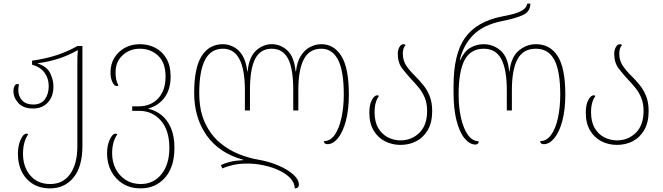

<svg xmlns="http://www.w3.org/2000/svg" viewBox="-20 -790 3660 1060"><path d="M256 250Q176 250 127.5 197.5Q79 145 79 59Q79 14 94 -19Q109 -52 126 -52Q131 -52 136 -49Q107 -8 107 59Q107 132 147.5 179Q188 226 257 226Q328 226 367.5 170.5Q407 115 407 17V-446Q407 -462 407.5 -478.5Q408 -495 410 -512H407Q360 -485 305.5 -467Q251 -449 189 -441V-439Q239 -423 257 -386Q275 -349 275 -313Q275 -257 244 -224Q213 -191 163 -191Q108 -191 81 -221.5Q54 -252 54 -288Q54 -302 59.5 -314Q65 -326 76 -326Q80 -326 85 -324Q81 -308 81 -294Q81 -258 102.5 -235.5Q124 -213 163 -213Q207 -213 228 -242Q249 -271 249 -315Q249 -357 226 -388.5Q203 -420 157 -433V-455Q302 -475 407 -536H435V16Q435 130 386 190Q337 250 256 250Z M757 250Q701 250 659.5 225Q618 200 594.5 156Q571 112 571 56Q571 13 586 -19.5Q601 -52 618 -52Q623 -52 628 -49Q599 -8 599 56Q599 104 618.5 142Q638 180 673.5 203Q709 226 757 226Q828 226 871.5 171.5Q915 117 915 27Q915 -72 867.5 -125Q820 -178 749 -178H710V-203H746Q812 -203 853 -246.5Q894 -290 894 -367Q894 -444 853 -482.5Q812 -521 752 -521Q696 -521 657 -485Q618 -449 618 -391Q618 -368 621.5 -352Q625 -336 634 -318Q629 -315 624 -315Q611 -315 600.5 -337Q590 -359 590 -390Q590 -436 611.5 -471Q633 -506 669.5 -526Q706 -546 752 -546Q799 -546 837.5 -526Q876 -506 899 -466.5Q922 -427 922 -368Q922 -298 889.5 -253Q857 -208 800 -191V-189Q838 -181 870.5 -155.5Q903 -130 923 -85Q943 -40 943 26Q943 133 890.5 191.5Q838 250 757 250Z M1755 -546Q1824 -546 1865 -480Q1906 -414 1906 -268Q1906 -184 1889.5 -122.5Q1873 -61 1846 -27.5Q1819 6 1788 6Q1769 6 1768 -11Q1804 -11 1828 -45.5Q1852 -80 1865 -139Q1878 -198 1878 -268Q1878 -398 1846.5 -459.5Q1815 -521 1754 -521Q1688 -521 1657.5 -463Q1627 -405 1627 -292V-180H1599V-292Q1599 -412 1570 -466.5Q1541 -521 1480 -521Q1418 -521 1389 -465.5Q1360 -410 1360 -292V-180H1332V-292Q1332 -521 1211 -521Q1144 -521 1112 -459.5Q1080 -398 1080 -277Q1080 -180 1111.5 -112.5Q1143 -45 1193 -3Q1243 39 1300.5 61.5Q1358 84 1409 92Q1466 102 1516.5 123.5Q1567 145 1598.5 173Q1630 201 1630 229Q1630 250 1607 250Q1607 220 1584 195Q1561 170 1522.5 151.5Q1484 133 1437.5 123Q1391 113 1345 113Q1300 113 1264 121.5Q1228 130 1208 140L1199 122Q1220 111 1250.5 103.5Q1281 96 1323 94V92Q1191 56 1121.5 -41.5Q1052 -139 1052 -277Q1052 -416 1093.5 -481Q1135 -546 1211 -546Q1241 -546 1270 -531Q1299 -516 1319 -483Q1339 -450 1345 -396H1347Q1355 -476 1394 -511Q1433 -546 1480 -546Q1529 -546 1566.5 -511.5Q1604 -477 1612 -396H1614Q1620 -449 1641 -482Q1662 -515 1692 -530.5Q1722 -546 1755 -546Z M2191 10Q2145 10 2105.5 -10Q2066 -30 2042.5 -70Q2019 -110 2019 -168Q2019 -212 2033 -238Q2047 -264 2063 -264Q2068 -264 2072 -260Q2061 -245 2054.5 -223Q2048 -201 2048 -171Q2048 -117 2068.5 -82.5Q2089 -48 2122 -31.5Q2155 -15 2191 -15Q2253 -15 2295.5 -57Q2338 -99 2338 -177Q2338 -219 2325.5 -249.5Q2313 -280 2293.5 -304Q2274 -328 2253 -350Q2225 -380 2200.5 -412Q2176 -444 2176 -494Q2176 -514 2185 -530Q2194 -546 2207 -546Q2215 -546 2219 -541Q2204 -525 2204 -494Q2204 -455 2223.5 -426.5Q2243 -398 2272 -370Q2294 -348 2315.5 -322Q2337 -296 2351.5 -261Q2366 -226 2366 -177Q2366 -114 2342 -72.5Q2318 -31 2278.5 -10.5Q2239 10 2191 10Z M2605 8Q2573 8 2545 -26Q2517 -60 2500.5 -124Q2484 -188 2484 -278V-316Q2484 -492 2547.5 -581.5Q2611 -671 2751 -699Q2784 -705 2814.5 -713Q2845 -721 2866 -734.5Q2887 -748 2891 -770H2908Q2908 -727 2869 -708Q2830 -689 2749 -673Q2648 -652 2593.5 -597.5Q2539 -543 2518 -459H2521Q2544 -508 2578 -527Q2612 -546 2650 -546Q2702 -546 2743 -511.5Q2784 -477 2791 -396H2793Q2802 -476 2844.5 -511Q2887 -546 2939 -546Q3017 -546 3059 -480Q3101 -414 3101 -268Q3101 -184 3084.5 -122.5Q3068 -61 3040.5 -27.5Q3013 6 2982 6Q2963 6 2962 -11Q2998 -11 3023 -46Q3048 -81 3060.5 -139.5Q3073 -198 3073 -268Q3073 -398 3040.5 -459.5Q3008 -521 2938 -521Q2868 -521 2837 -463Q2806 -405 2806 -292V-180H2778V-292Q2778 -407 2747.5 -464Q2717 -521 2651 -521Q2578 -521 2545 -458.5Q2512 -396 2512 -268Q2512 -196 2525.5 -137.5Q2539 -79 2563.5 -45Q2588 -11 2623 -10Q2622 8 2605 8Z M3386 10Q3340 10 3300.5 -10Q3261 -30 3237.5 -70Q3214 -110 3214 -168Q3214 -212 3228 -238Q3242 -264 3258 -264Q3263 -264 3267 -260Q3256 -245 3249.5 -223Q3243 -201 3243 -171Q3243 -117 3263.5 -82.5Q3284 -48 3317 -31.5Q3350 -15 3386 -15Q3448 -15 3490.5 -57Q3533 -99 3533 -177Q3533 -219 3520.5 -249.5Q3508 -280 3488.5 -304Q3469 -328 3448 -350Q3420 -380 3395.5 -412Q3371 -444 3371 -494Q3371 -514 3380 -530Q3389 -546 3402 -546Q3410 -546 3414 -541Q3399 -525 3399 -494Q3399 -455 3418.5 -426.5Q3438 -398 3467 -370Q3489 -348 3510.5 -322Q3532 -296 3546.5 -261Q3561 -226 3561 -177Q3561 -114 3537 -72.5Q3513 -31 3473.5 -10.5Q3434 10 3386 10Z"/></svg>

Font: Noto Serif Georgian SemiCondensed Thin
Style: Regular
Weight: 100
Width: 4
Designer: Monotype Design Team, Akaki Razmadze
Foundry: Google LLC
Version: Version 2.003; ttfautohint (v1.8.4.7-5d5b)